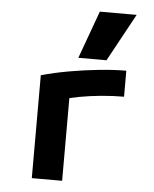

<svg xmlns="http://www.w3.org/2000/svg" viewBox="-55 -836 710 883"><g transform="rotate(5 300.0 -395.0)"><path d="M125 -475Q185 -492 253.5 -504Q322 -516 390 -523Q458 -530 515 -530V-410Q464 -410 410.5 -405Q357 -400 308.5 -391Q260 -382 223 -370L265 -435V0H125ZM420 -570H290L370 -790H540Z"/></g></svg>

Font: M PLUS Code Latin Expanded
Style: Bold
Weight: 700
Width: 7
Designer: Coji Morishita
Foundry: UNDERFOREST DESIGN
Version: Version 1.002; ttfautohint (v1.8.3)